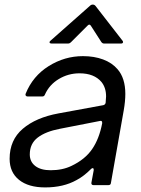

<svg xmlns="http://www.w3.org/2000/svg" viewBox="-20 -808 616 838"><path d="M22 -115Q22 -197 79.5 -246Q137 -295 235 -313L431 -349Q439 -351 441 -359Q443 -379 443 -387Q443 -425 423 -450Q391 -488 327 -488Q278 -488 236.5 -463Q195 -438 176 -395Q173 -387 165 -387H100Q95 -387 92.5 -390.5Q90 -394 92 -399Q123 -476 192.5 -519.5Q262 -563 342 -563Q391 -563 430 -548.5Q469 -534 493 -506Q527 -467 527 -398Q527 -366 520 -326L464 -9Q463 0 453 0H388Q383 0 380.5 -3Q378 -6 379 -11L389 -65V-68Q389 -73 385.5 -74Q382 -75 378 -71Q345 -38 314 -22Q257 10 177 10Q104 10 63 -23Q22 -56 22 -115ZM292 -84Q351 -112 382 -157Q413 -202 426 -270V-272Q426 -283 416 -280L242 -246Q179 -234 144.5 -207.5Q110 -181 110 -134Q110 -102 134 -83.5Q158 -65 201 -65Q253 -65 292 -84ZM205 -618Q198 -618 196.5 -622Q195 -626 200 -630L373 -783Q378 -788 385 -788Q392 -788 397 -782L515 -630Q517 -628 517 -624Q517 -622 515 -620Q513 -618 509 -618H434Q427 -618 422 -625L377 -695Q371 -705 363 -697L289 -623Q284 -618 277 -618Z"/></svg>

Font: Open Sauce Two
Style: Italic
Weight: 400
Italic angle: -10°
Designer: Alfredo Marco Pradil
Foundry: Creative Sauce Fz LLC
Version: Version 1.477